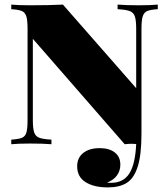

<svg xmlns="http://www.w3.org/2000/svg" viewBox="-20 -628 730 836"><path d="M667 -608V-588Q635 -586 621 -580Q607 -574 601.5 -557Q596 -540 596 -502V-46Q596 47 579.5 98Q563 149 531.5 168.5Q500 188 449 188Q389 188 352.5 165Q316 142 316 96Q316 59 342.5 38Q369 17 414 17Q456 17 480 36Q504 55 504 89Q504 115 489.5 135.5Q475 156 446 167Q452 168 464 168Q517 168 543 127.5Q569 87 573 -1L552 -2Q541 -2 523 0L123 -459V-106Q123 -68 129 -51Q135 -34 151.5 -28Q168 -22 204 -20V0Q168 -3 112 -3Q59 -3 29 0V-20Q61 -22 75.5 -28Q90 -34 95 -51Q100 -68 100 -106V-502Q100 -540 94.5 -557Q89 -574 75 -580Q61 -586 29 -588V-608Q59 -605 112 -605Q194 -605 254 -608L573 -244V-502Q573 -540 567 -557Q561 -574 544.5 -580Q528 -586 492 -588V-608Q528 -605 584 -605Q637 -605 667 -608Z"/></svg>

Font: Playfair Display SC Black
Style: Regular
Weight: 900
Designer: Claus Eggers Sørensen
Foundry: Claus Eggers Sørensen
Version: Version 1.200; ttfautohint (v1.6)